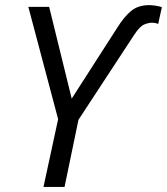

<svg xmlns="http://www.w3.org/2000/svg" viewBox="-20 -741 662 761"><path d="M152.3 0 210.4 -268.6 92.3 -713.9H174.8L264.2 -350.1L445.8 -632.8Q472.2 -674.8 500 -697.8Q527.8 -720.7 571.8 -720.7Q581.5 -720.7 597.7 -718.3Q613.8 -715.8 621.6 -712.4L606.9 -646Q596.7 -650.9 581.5 -650.9Q568.8 -650.9 551.8 -644Q534.7 -637.2 512.2 -603.5L291 -266.1L235.8 0Z"/></svg>

Font: Open Sans
Style: Italic
Weight: 400
Italic angle: -12°
Designer: Monotype Design Team
Foundry: Monotype Imaging Inc.
Version: Version 3.000; ttfautohint (v1.8.4)